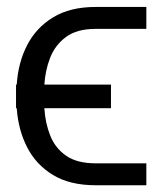

<svg xmlns="http://www.w3.org/2000/svg" viewBox="-20 -546 478 563"><path d="M260.3 -67.1H409.1V-2.8H260.3Q185 -2.8 135.3 -33Q85.6 -63.2 59.5 -114.3Q33.4 -165.5 29.1 -228.7H27V-297.9H29.1Q33 -361.5 59.3 -413Q85.6 -464.5 135.5 -495Q185.4 -525.6 260.3 -525.6H409.1V-461.3H260.3Q205.6 -461.3 173.7 -437.7Q141.7 -414.1 127.1 -376.8Q112.6 -339.5 110.1 -297.9H305.4V-228.7H110.1Q112.6 -185.4 127.3 -148.4Q142 -111.5 174 -89.3Q206 -67.1 260.3 -67.1Z"/></svg>

Font: Inter UI Light
Style: Regular
Weight: 300
Designer: Rasmus Andersson
Foundry: rsms
Version: 3.2;8d6f07862